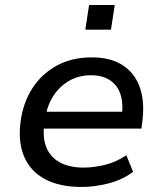

<svg xmlns="http://www.w3.org/2000/svg" viewBox="-20 -734 645 763"><path d="M304 9Q216 9 158 -22.5Q100 -54 75.5 -112.5Q51 -171 62 -252Q72 -326 108.5 -383Q145 -440 205 -473Q265 -506 345 -506Q421 -506 469.5 -473.5Q518 -441 537 -383Q556 -325 545 -246L542 -223H134L144 -290H485L463 -268Q471 -320 459.5 -357Q448 -394 418 -414.5Q388 -435 341 -435Q294 -435 256 -413.5Q218 -392 193.5 -355Q169 -318 161 -271L157 -250Q148 -192 163 -151.5Q178 -111 216.5 -89.5Q255 -68 312 -68Q353 -68 397.5 -79Q442 -90 482 -117L509 -51Q466 -19 410.5 -5Q355 9 304 9ZM319 -616 334 -714H436L421 -616Z"/></svg>

Font: Nunito Sans 7pt Medium
Style: Italic
Weight: 500
Italic angle: -9°
Designer: Vernon Adams
Foundry: Vernon Adams
Version: Version 3.101;gftools[0.9.27]